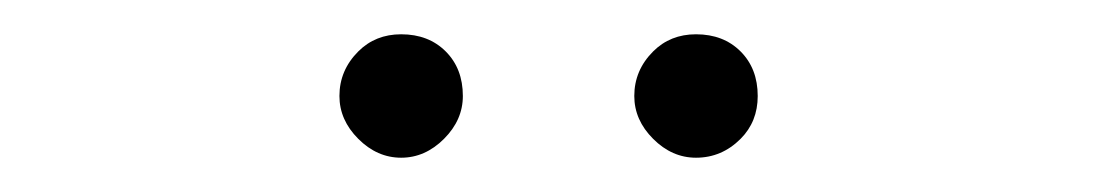

<svg xmlns="http://www.w3.org/2000/svg" viewBox="-20 -726 640 112"><path d="M178 -670Q178 -685 189 -696Q199 -706 214 -706Q230 -706 240 -696Q250 -686 250 -670Q250 -656 239 -645Q228 -634 214 -634Q200 -634 189 -645Q178 -656 178 -670ZM386 -634Q372 -634 361 -645Q350 -656 350 -670Q350 -685 361 -696Q371 -706 386 -706Q402 -706 412 -696Q422 -686 422 -670Q422 -655 412 -645Q401 -634 386 -634Z"/></svg>

Font: Montserrat Light Alt1
Style: Light
Weight: 500
Designer: Differentunic
Foundry: Julieta Ulanovsky
Version: 0.1